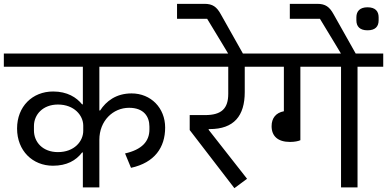

<svg xmlns="http://www.w3.org/2000/svg" viewBox="-40 -977 2018 1001"><path d="M392 0H478V-248C478 -347 549 -415 633 -415C709 -415 739 -370 739 -317V-302C739 -240 700 -197 612 -177L643 -102C766 -129 821 -208 821 -312C821 -414 747 -490 646 -490C565 -490 513 -449 482 -401H478V-629H881V-698H-20V-629H392V-433H388C359 -469 311 -500 237 -500C129 -500 49 -422 49 -307C49 -191 130 -113 236 -113C308 -113 356 -140 388 -182H392ZM262 -184C183 -184 137 -236 137 -297V-320C137 -380 184 -432 262 -432C347 -432 394 -375 394 -322V-295C394 -241 348 -184 262 -184Z M1182 4 1248 -45 1048 -300V-304H1053C1180 -304 1236 -373 1236 -497V-629H1349V-698H868V-629H1150V-488C1150 -412 1116 -377 1029 -377H949V-299Z M1168 -667H1232V-688L1111 -903C1090 -941 1069 -957 1026 -957H883V-879H1040L1120 -747Z M1472 -237C1495 -237 1515 -241 1526 -246V-629H1738V0H1824V-629H1958V-698H1288V-629H1440V-397C1398 -389 1376 -361 1376 -319C1376 -268 1408 -237 1472 -237Z M1876 -819C1917 -819 1934 -839 1934 -871V-887C1934 -918 1917 -939 1876 -939C1836 -939 1818 -918 1818 -887V-871C1818 -839 1836 -819 1876 -819ZM1756 -667H1820V-688L1699 -903C1678 -941 1657 -957 1614 -957H1471V-879H1628L1708 -747Z"/></svg>

Font: IBM Plex Devanagari Text
Style: Regular
Weight: 450
Designer: Mike Abbink, Paul van der Laan, Pieter van Rosmalen, Erin McLaughlin
Foundry: Bold Monday
Version: Version 1.0